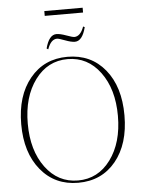

<svg xmlns="http://www.w3.org/2000/svg" viewBox="-60 -935 731 993"><g transform="rotate(-5 306.0 -438.0)"><path d="M208 -863V-888H407V-863ZM211 -689 203 -694Q221 -764 260 -764Q279 -764 310.5 -752.5Q342 -741 351 -741Q383 -741 401 -791L409 -787Q391 -716 352 -716Q333 -716 301.5 -728Q270 -740 261 -740Q229 -740 211 -689ZM306 12Q185 12 111.5 -77.5Q38 -167 38 -315Q38 -463 111.5 -552.5Q185 -642 306 -642Q428 -642 501 -553Q574 -464 574 -315Q574 -166 501 -77Q428 12 306 12ZM137 -88Q202 0 306 0Q410 0 475 -88Q540 -176 540 -315Q540 -454 475 -542Q410 -630 306 -630Q202 -630 137 -542Q72 -454 72 -315Q72 -176 137 -88Z"/></g></svg>

Font: Arapey Thin-Display
Style: Regular
Weight: 100
Designer: Eduardo Rodriguez Tunni
Foundry: Eduardo Rodriguez Tunni
Version: Version 4.000